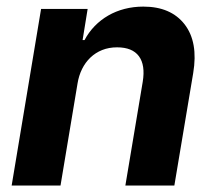

<svg xmlns="http://www.w3.org/2000/svg" viewBox="-20 -573 662 593"><path d="M106.9 -545.5H250.7L235.1 -449.2H241.1Q253.9 -473.4 272.5 -492.5Q291.2 -511.7 314.3 -525Q337.4 -538.4 364.9 -545.5Q392.4 -552.6 422.6 -552.6Q507.5 -552.6 550.1 -497.9Q592.7 -442.8 576.7 -347.3L518.5 0H367.2L420.8 -320.3Q429.3 -371.8 409.1 -399.3Q388.8 -426.8 341.6 -426.8Q316.4 -426.8 295.6 -418.5Q274.9 -410.2 259.2 -395.2Q243.6 -380.3 233.5 -359.9Q223.4 -339.5 219.5 -315.3L166.9 0H16Z"/></svg>

Font: Inter P
Style: Bold Italic
Weight: 700
Italic angle: 9.39999°
Designer: Rasmus Andersson
Foundry: rsms
Version: Version 3.018;git-588b23468